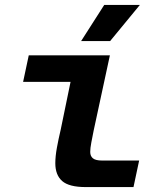

<svg xmlns="http://www.w3.org/2000/svg" viewBox="-20 -761 640 781"><path d="M329 0Q261 0 233 -24.5Q205 -49 205 -97Q205 -125 211.5 -160.5Q218 -196 227 -234L267 -428H74L97 -536H427L361 -230Q356 -205 351.5 -181.5Q347 -158 347 -143Q347 -126 358 -117Q369 -108 395 -108H546L523 0ZM310 -594 404 -741H549L428 -594Z"/></svg>

Font: Geist Mono
Style: Bold Italic
Weight: 700
Italic angle: -12°
Monospace: yes
Designer: Basement.studio, Andrés Briganti, Mateo Zaragoza
Foundry: Basement.studio, Vercel, Andrés Briganti, Guido Ferreyra, Mateo Zaragoza
Version: Version 1.500; ttfautohint (v1.8.4.7-5d5b)